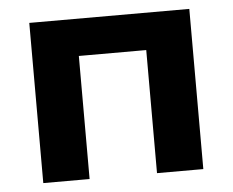

<svg xmlns="http://www.w3.org/2000/svg" viewBox="-42 -554 731 603"><g transform="rotate(-5 323.0 -252.5)"><path d="M71 0V-505H575.5V0H429.5V-388H217V0Z"/></g></svg>

Font: Geologica SemiBold
Style: Regular
Weight: 600
Designer: Sindre Bremnes, Frode Helland
Foundry: Monokrom Skriftforlag AS
Version: Version 1.010;gftools[0.9.28]